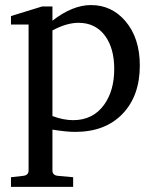

<svg xmlns="http://www.w3.org/2000/svg" viewBox="-20 -513 601 751"><path d="M526.9 -256.8Q526.9 -138.2 459.2 -67.6Q391.6 2.9 273.9 2.9Q240.7 2.9 185.1 -5.9V153.8Q185.1 172.9 207 174.8L266.1 180.2V217.8H22.9V180.2L70.8 174.8Q91.8 172.4 91.8 153.8V-417H22.9V-450.2L145 -487.8H185.1V-432.1Q263.7 -493.2 335.9 -493.2Q416.5 -493.2 470.2 -430.7Q526.9 -364.7 526.9 -256.8ZM426.8 -243.2Q426.8 -323.2 391.6 -372.1Q354 -423.8 287.1 -423.8Q240.7 -423.8 185.1 -394V-59.1Q228 -43 266.1 -43Q344.2 -43 387.7 -104Q426.8 -158.7 426.8 -243.2Z"/></svg>

Font: Ezra SIL
Style: Regular
Weight: 400
Designer: Development by SIL's NRSI team. OpenType tables by Ralph Hancock ( hancock@dircon.co.uk )
Foundry: SIL International, Version 2.51: 2007
Version: Version 2.51, 2007